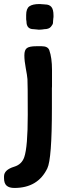

<svg xmlns="http://www.w3.org/2000/svg" viewBox="-49 -720 351 940"><path d="M79.1 -646.5Q79.1 -677.7 94.7 -689Q110.4 -700.2 144 -700.2H148.9L151.4 -699.7L167 -698.7Q169.4 -698.2 171.4 -698.2Q192.4 -698.2 202.6 -686Q212.9 -673.8 212.9 -644.5V-635.7L212.4 -633.3L210.9 -617.7Q210.4 -615.2 210.4 -608.2Q210.4 -601.1 200.4 -589.1Q190.4 -577.1 167.5 -577.1Q160.6 -575.7 158.7 -575.7L145 -574.7H138.2L135.7 -575.2L120.1 -576.7Q118.2 -577.1 115.7 -577.1Q80.6 -577.1 80.6 -614.7L79.1 -625.5ZM205.6 -377.4V-296.9L205.1 -288.1V-189.5Q205.1 58.6 182.6 104.5Q136.2 200.2 21.5 200.2Q-3.9 200.2 -16.6 189Q-29.3 177.7 -29.3 151.9V143.6Q-29.3 111.3 20.5 96.2Q57.6 85 69.8 49.3Q86.9 -0.5 86.9 -157.5Q86.9 -314.5 85.4 -332.5Q84 -350.6 77.1 -386.5Q70.3 -422.4 70.3 -449Q70.3 -475.6 82.8 -484.6Q95.2 -493.7 128.9 -493.7H155.3Q185.5 -493.7 192.4 -474.1Q205.6 -437 205.6 -377.4Z"/></svg>

Font: Averia Sans Libre
Style: Bold
Weight: 700
Version: Version 1.002